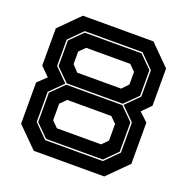

<svg xmlns="http://www.w3.org/2000/svg" viewBox="-125 -818 913 935"><g transform="rotate(20 331.0 -350.0)"><path d="M148 0 45 -103V-316.5L90 -359.5L45 -404V-597L148 -700H513.5L616.5 -597V-404L571.5 -358.5L616.5 -316.5V-103L513.5 0ZM182 -68H481.5L550 -137V-293L483 -360L550 -427V-563.5L481.5 -632.5H182L113.5 -563.5V-427L180.5 -360L113.5 -293V-137ZM186.5 -363.5 120.5 -429V-561.5L184.5 -625.5H479L543 -561.5V-429L477 -363.5ZM217 -430H444.5L475.5 -463V-528L445 -558.5H216.5L186 -528V-463ZM184.5 -75 120.5 -139V-291L186.5 -356.5H477L543 -291V-139L479 -75ZM216.5 -141.5H445L475.5 -172V-258L445 -288.5H216.5L186 -258V-172Z"/></g></svg>

Font: Tourney Expanded ExtraBold
Style: Regular
Weight: 800
Width: 7
Designer: Tyler Finck
Foundry: Etcetera Type Co
Version: Version 1.010; ttfautohint (v1.8.3)